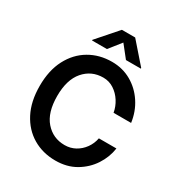

<svg xmlns="http://www.w3.org/2000/svg" viewBox="-218 -1100 1179 1259"><g transform="rotate(30 372.0 -470.5)"><path d="M693.9 -452.4H561.1Q553.6 -495.7 529.5 -533.7Q505.3 -571.7 469.1 -595.3Q432.9 -619 388.5 -619Q299.4 -619 242.5 -552.9Q185.7 -486.9 185.7 -363.6Q185.7 -238.6 242.7 -173.5Q299.7 -108.3 388.1 -108.3Q431.8 -108.3 467.9 -128.2Q503.9 -148.1 528.6 -182.4Q553.3 -216.6 561.4 -259.2H694.2Q684.3 -189.6 644.2 -128.2Q604 -66.8 538.5 -28.4Q473 9.9 386.4 9.9Q290.5 9.9 215.2 -34.6Q139.9 -79.2 96.6 -162.8Q53.3 -246.4 53.3 -363.6Q53.3 -481.2 96.9 -564.8Q140.6 -648.4 216.1 -692.8Q291.5 -737.2 386.4 -737.2Q467 -737.2 532.5 -699.8Q598 -662.3 640.4 -597.8Q682.9 -533.4 693.9 -452.4ZM314.3 -792.6H201.7V-797.6L336.3 -951H436.8L571 -797.6V-792.6H458.5L386.4 -883.5Z"/></g></svg>

Font: Inter Zeller Semi Bold
Style: Regular
Weight: 600
Designer: Rasmus Andersson; Joe Bland
Foundry: zeller
Version: Version 3.015;git-dec3a8cb1